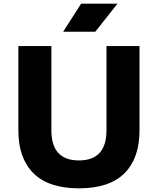

<svg xmlns="http://www.w3.org/2000/svg" viewBox="-20 -1009 860 1046"><path d="M80 0ZM80 -298V-758H260V-298Q260 -217 297.5 -176Q335 -135 410 -135Q485 -135 522.5 -176Q560 -217 560 -298V-758H740V-298Q740 -147 658 -65Q576 17 410 17Q245 17 162.5 -65Q80 -147 80 -298ZM422 -989H620L499 -836H324Z"/></svg>

Font: Biryani Heavy
Style: Regular
Weight: 900
Designer: Dan Reynolds and Mathieu Réguer
Foundry: Dan Reynolds and Mathieu Réguer
Version: Version 1.003; ttfautohint (v1.1) -l 5 -r 5 -G 72 -x 0 -D la